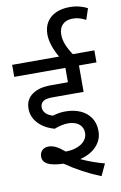

<svg xmlns="http://www.w3.org/2000/svg" viewBox="-107 -955 709 1123"><g transform="rotate(-10 247.5 -393.0)"><path d="M180.7 -210.9Q119.1 -228 84.5 -265.9Q49.8 -303.7 49.8 -352.1Q49.8 -381.3 60.5 -401.9Q71.3 -422.4 91.8 -436.8Q112.3 -451.2 139.9 -458.3Q167.5 -465.3 210 -465.3H303.7V-550.8H0V-622.1H488.3V-550.8H384.3V-394H207.5Q186.5 -394 172.9 -392.3Q159.2 -390.6 151.4 -386.7Q143.6 -382.8 138.2 -377.2Q132.8 -371.6 129.9 -363.8Q127 -356 127 -346.7Q127 -326.2 142.6 -310.5Q158.2 -294.9 184.1 -288.1Q220.7 -299.8 258.8 -299.8Q308.6 -299.8 347.4 -282.7Q386.2 -265.6 408.2 -232.7Q430.2 -199.7 430.2 -154.3Q430.2 -123 418.7 -99.1Q407.2 -75.2 388.4 -57.4Q369.6 -39.6 345.7 -27.8Q321.8 -16.1 296.9 -9.8Q361.8 20.5 434.6 40L401.9 109.9Q292 65.9 196.3 -0.5Q132.3 -2.9 103 -18.1Q73.7 -33.2 73.7 -63Q73.7 -86.4 87.9 -100.6Q102.1 -114.7 127.4 -114.7Q147.9 -114.7 168.9 -104.5Q189.9 -94.2 220.7 -68.4Q256.8 -68.4 287.1 -79.3Q317.4 -90.3 334.2 -110.4Q351.1 -130.4 351.1 -156.7Q351.1 -189.5 327.1 -209Q303.2 -228.5 262.7 -228.5Q245.1 -228.5 222.9 -223.9Q200.7 -219.2 180.7 -210.9ZM283.2 -614.7Q259.3 -653.8 246.6 -691.7Q233.9 -729.5 233.9 -761.7Q233.9 -804.7 253.9 -835.4Q273.9 -866.2 308.8 -881.3Q343.8 -896.5 388.2 -896.5Q421.4 -896.5 447.8 -889.4Q474.1 -882.3 494.6 -871.6L472.7 -805.7Q455.6 -814.9 436.8 -821Q418 -827.1 396 -827.1Q356.9 -827.1 335.2 -805.7Q313.5 -784.2 313.5 -746.6Q313.5 -717.8 325.4 -686.8Q337.4 -655.8 365.2 -614.7Z"/></g></svg>

Font: NotoSans
Style: Regular
Weight: 400
Designer: Monotype Design team
Foundry: Monotype Imaging Inc.
Version: Version 1.04; ttfautohint (v1.4.1)